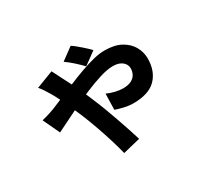

<svg xmlns="http://www.w3.org/2000/svg" viewBox="-148 -889 1296 1205"><g transform="rotate(-30 500.0 -286.5)"><path d="M500.8 -501Q479 -524 449.2 -550.9Q419.4 -577.8 392 -596.8L480.3 -661.8Q494.9 -652.8 516.2 -634.9Q537.5 -616.9 557.9 -598.6Q578.3 -580.4 590.4 -566.5ZM296.1 -583Q303.4 -569.1 312.2 -552.2Q321 -535.2 326 -524.4Q340.8 -497.3 361.2 -455.6Q381.6 -413.8 401.9 -369.8Q422.2 -325.8 436.1 -290.5Q450.4 -257.9 467.8 -211.9Q485.2 -166 502.6 -116.4Q519.9 -66.9 535.2 -20.9Q550.6 25.1 560.6 58.7L435 89.4Q422.8 38.9 404.3 -20.4Q385.9 -79.8 365.1 -137.9Q344.3 -196 325.5 -241.8Q309.8 -279.5 291.1 -321.5Q272.5 -363.6 253.9 -401.9Q235.3 -440.2 219.4 -465.7Q211.1 -480.2 198.5 -499.5Q185.9 -518.9 171.6 -535.3ZM94 -344.7Q122.7 -351.6 147.7 -359.6Q172.7 -367.6 182.9 -371.6Q226.9 -389.2 276.1 -410.1Q325.3 -431.1 375.7 -452.2Q426 -473.4 475.1 -490.9Q524.3 -508.4 568.4 -519.3Q612.5 -530.1 648.6 -530.1Q721.8 -530.1 768.4 -504Q815 -477.9 837.4 -437.2Q859.8 -396.5 859.8 -352.4Q859.8 -260 806.9 -205.9Q754.1 -151.8 641.9 -151.8Q610 -151.8 574.3 -160.2Q538.6 -168.6 516.8 -176.8L519.8 -292Q546.8 -279.7 577.6 -272.5Q608.5 -265.4 633 -265.4Q667.7 -265.4 690.5 -276.1Q713.4 -286.8 724.8 -306.6Q736.3 -326.4 736.3 -351.8Q736.3 -369 726.1 -384.3Q716 -399.6 695.8 -409.3Q675.6 -418.9 643.9 -418.9Q605.2 -418.9 551.2 -402.3Q497.1 -385.8 437 -360.4Q376.9 -335.1 319.9 -307.4Q263 -279.8 218 -256.9Q173.1 -234 150.9 -223.9Z"/></g></svg>

Font: Noto Sans HK Thin
Style: Regular
Weight: 100
Designer: Ryoko NISHIZUKA 西塚涼子 (kana, bopomofo & ideographs); Paul D. Hunt (Latin, Greek & Cyrillic); Sandoll Communications 산돌커뮤니
Foundry: Adobe
Version: Version 2.004-H2;hotconv 1.0.118;makeotfexe 2.5.65603